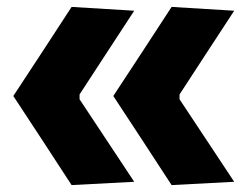

<svg xmlns="http://www.w3.org/2000/svg" viewBox="-20 -533 729 555"><path d="M476 2Q434 -62 392 -126.8Q350 -191.5 307.5 -255.5Q350 -319.5 392 -384.2Q434 -449 476 -513L657 -502Q617.5 -442 578 -381.2Q538.5 -320.5 499 -260V-246Q538.5 -186.5 578 -126.8Q617.5 -67 657 -7.5ZM187 2Q145 -62 103 -126.8Q61 -191.5 18.5 -255.5Q61 -319.5 103 -384.2Q145 -449 187 -513L368 -502Q328.5 -442 289 -381.2Q249.5 -320.5 210 -260V-246Q249.5 -186.5 289 -126.8Q328.5 -67 368 -7.5Z"/></svg>

Font: Commissioner ExtraBold
Style: Regular
Weight: 800
Designer: Kostas Bartsokas
Foundry: Kostas Bartsokas
Version: Version 1.000; ttfautohint (v1.8.3)